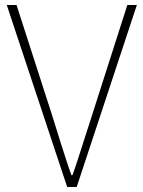

<svg xmlns="http://www.w3.org/2000/svg" viewBox="-20 -746 572 766"><path d="M7 -726H46L186 -292Q197 -258 206 -228Q215 -198 224.5 -169Q234 -140 243.5 -110Q253 -80 265 -47H269Q281 -80 290.5 -110Q300 -140 309.5 -169Q319 -198 328.5 -228Q338 -258 349 -292L488 -726H526L286 0H248Z"/></svg>

Font: Kinto Sans Thin
Style: Regular
Weight: 100
Designer: Authors: Ryoko NISHIZUKA  (kana & ideographs); Paul D. Hunt (Latin, Greek & Cyrillic); Wenlong ZHANG  (bopomofo); Sandol
Foundry: Adobe Systems Incorporated, ookami Inc.
Version: Version 0.001